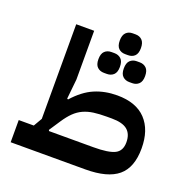

<svg xmlns="http://www.w3.org/2000/svg" viewBox="-139 -933 1048 1066"><g transform="rotate(20 384.5 -400.0)"><path d="M36 -131H125L154 -181V-740H260V-452L248 -335L254 -332Q310 -395 370.5 -421Q431 -447 504 -447Q616 -447 673.5 -386Q731 -325 731 -216Q731 -103 669.5 -51.5Q608 0 477 0H36ZM212 -137 215 -131H477Q566 -131 603 -149.5Q640 -168 640 -219Q640 -268 611 -292Q582 -316 519 -316H489Q445 -316 412 -311.5Q379 -307 351.5 -294.5Q324 -282 301 -259.5Q278 -237 255 -202ZM540 -539Q517 -539 501.5 -553.5Q486 -568 486 -600Q486 -633 501.5 -647.5Q517 -662 540 -662H558Q581 -662 596.5 -647.5Q612 -633 612 -600Q612 -568 596.5 -553.5Q581 -539 558 -539ZM391 -539Q367 -539 351.5 -553.5Q336 -568 336 -600Q336 -633 351.5 -647.5Q367 -662 391 -662H408Q432 -662 447.5 -647.5Q463 -633 463 -600Q463 -568 447.5 -553.5Q432 -539 408 -539ZM466 -677Q442 -677 427 -691.5Q412 -706 412 -738Q412 -770 427 -785Q442 -800 466 -800H483Q507 -800 522 -785Q537 -770 537 -738Q537 -706 522 -691.5Q507 -677 483 -677Z"/></g></svg>

Font: IBM Plex Sans Arabic SmBld
Style: Regular
Weight: 600
Designer: Mike Abbink, Paul van der Laan, Pieter van Rosmalen, Wael Morcos, Khajak Apelian
Foundry: Bold Monday
Version: Version 1.005